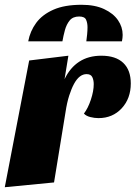

<svg xmlns="http://www.w3.org/2000/svg" viewBox="-23 -763 567 803"><path d="M-3 20 99 -510 263 -530 247 -432Q270 -480 308.5 -505Q347 -530 401 -530Q461 -530 492.5 -500Q524 -470 524 -414Q524 -351 486 -310Q448 -269 389 -269Q372 -269 354.5 -273.5Q337 -278 328 -288Q345 -310 357 -346Q369 -382 369 -411Q369 -428 363 -440.5Q357 -453 339 -453Q324 -453 311 -443Q298 -433 287 -413Q276 -393 266.5 -363.5Q257 -334 251 -294L203 0ZM95 -590Q103 -633 128.5 -667.5Q154 -702 200.5 -722.5Q247 -743 318 -743Q374 -743 412.5 -725Q451 -707 470.5 -678.5Q490 -650 490 -617Q490 -605 487 -590H338Q340 -604 341.5 -620Q343 -636 343 -649Q343 -667 337 -680.5Q331 -694 308 -694Q282 -694 268.5 -677.5Q255 -661 248.5 -637Q242 -613 238 -590Z"/></svg>

Font: Sansita Swashed Light ExtraBold
Style: Regular
Weight: 800
Version: Version 1.003